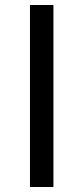

<svg xmlns="http://www.w3.org/2000/svg" viewBox="-20 -749 318 769"><path d="M194 -729V0H100V-729Z"/></svg>

Font: Ekushey Lalsalu
Style: Regular
Weight: 400
Designer: Al Mamun Sumon
Foundry: Al Mamun Sumon
Version: Version 1.0